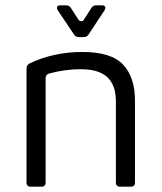

<svg xmlns="http://www.w3.org/2000/svg" viewBox="-20 -704 609 724"><path d="M80 -446Q80 -459 92 -465Q182 -508 291 -508Q400 -508 444.5 -460Q489 -412 489 -325V-16Q489 0 473 0H433Q417 0 417 -16V-325Q417 -343 412.5 -363Q408 -383 395 -401.5Q382 -420 355 -431.5Q328 -443 283 -443Q255 -443 225.5 -439Q196 -435 166 -427Q152 -423 152 -409V-16Q152 0 136 0H96Q80 0 80 -16ZM278 -564Q265 -564 259 -574L198 -665Q193 -673 195.5 -678.5Q198 -684 208 -684H229Q242 -684 248 -673L275 -631Q280 -624 286.5 -624Q293 -624 297 -631L324 -673Q330 -684 343 -684H364Q374 -684 376.5 -678.5Q379 -673 374 -665L314 -574Q308 -564 295 -564Z"/></svg>

Font: Pitagon Sans
Style: Regular
Weight: 400
Designer: Travis Tran
Foundry: Pitagon
Version: Version 1.001; ttfautohint (v1.8.4.7-5d5b);gftools[0.9.26]